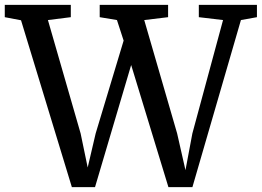

<svg xmlns="http://www.w3.org/2000/svg" viewBox="-39 -763 1075 788"><path d="M-19.4 -692.5V-743H251.6V-692.5L157.7 -680.7L291.9 -215.3L320.9 -75.6L353.6 -215.3L468.4 -596.3L441 -680.7L370.2 -692.5V-743H650.9V-692.5L553 -680.7L688 -215.3L722.2 -64.6L750.5 -215.3L876.4 -680.7L777 -692.5V-743H1015.5V-692.5L949.8 -680.7L750.7 5H652.2L499.3 -496.2L351 5H255.9L47.3 -679.8Z"/></svg>

Font: Merriweather 7pt Light
Style: Regular
Weight: 300
Designer: Eben Sorkin
Foundry: Eben Sorkin
Version: Version 2.200;gftools[0.9.31]